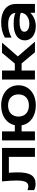

<svg xmlns="http://www.w3.org/2000/svg" viewBox="1318 -1941 638 3314"><g transform="rotate(-90 1637.0 -284.0)"><path d="M163 -568C173 -469 178 -384 178 -320C178 -173 149 -114 79 -114C60 -114 36 -119 12 -128V-15C45 3 80 11 119 11C259 11 319 -81 319 -298C319 -340 316 -392 312 -450H586V0H741V-568Z M1026 0V-230H1131C1156 -82 1288 15 1474 15C1682 15 1822 -106 1822 -284C1822 -462 1682 -583 1474 -583C1292 -583 1162 -490 1133 -347H1026V-568H871V0ZM1474 -104C1356 -104 1282 -173 1282 -284C1282 -394 1356 -464 1474 -464C1592 -464 1665 -394 1665 -284C1665 -173 1592 -104 1474 -104Z M2076 0V-230H2199L2392 0H2575L2320 -295L2558 -568H2382L2197 -347H2076V-568H1921V0Z M3073 0H3226V-325C3226 -501 3089 -583 2910 -583C2812 -583 2728 -564 2645 -520V-404C2716 -444 2800 -462 2875 -462C3000 -462 3064 -416 3072 -337C3016 -362 2945 -367 2885 -367C2871 -367 2857 -367 2842 -366C2702 -359 2597 -294 2597 -175C2597 -58 2702 15 2842 15C2944 15 3025 -30 3073 -79ZM3073 -243C3073 -146 2972 -96 2884 -96C2799 -96 2746 -131 2746 -182C2746 -262 2870 -265 2927 -265C2984 -265 3043 -259 3073 -243Z"/></g></svg>

Font: Bounded Med
Style: Regular
Weight: 500
Designer: Vlad Churkin
Version: Version 3.0